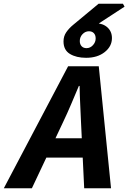

<svg xmlns="http://www.w3.org/2000/svg" viewBox="-82 -1006 685 1026"><path d="M-61.6 0 281.9 -651.8H445.8L511.3 0H367.9L350.9 -353.2Q349 -401.6 346.6 -448.8Q344.2 -496 343.4 -546.7H339.4Q318.2 -496.5 298.2 -449.3Q278.2 -402 255 -353.2L88.4 0ZM109.1 -163.8 133.6 -267.1H431.6L407.6 -163.8ZM378.3 -697.1Q326 -697.1 291.7 -717.8Q257.4 -738.5 257.4 -784.8Q257.4 -812.4 272.1 -833.7Q286.8 -855 309.2 -873.4L444.7 -985.9H575L583.6 -970.4L424.5 -866.7L426.6 -882.4Q468 -881.5 492.1 -859.6Q516.2 -837.7 516.2 -802.5Q516.2 -758.2 477.4 -727.6Q438.7 -697.1 378.3 -697.1ZM380.3 -748.7Q400.2 -748.7 414.7 -764.6Q429.2 -780.4 429.2 -800.5Q429.2 -818.7 419.5 -828.8Q409.9 -838.9 393.3 -838.9Q373.6 -838.9 359 -823.5Q344.4 -808.1 344.4 -786.8Q344.4 -769.4 354 -759.1Q363.7 -748.7 380.3 -748.7Z"/></svg>

Font: Source Sans 3
Style: Italic
Weight: 200
Italic angle: -11°
Designer: Paul D. Hunt
Foundry: Adobe
Version: Version 3.046;hotconv 1.0.118;makeotfexe 2.5.65603